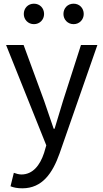

<svg xmlns="http://www.w3.org/2000/svg" viewBox="-20 -787 561 1041"><path d="M101 234C209 234 265 152 303 45L508 -543H419L322 -241C307 -193 291 -138 276 -89H271C254 -138 235 -194 219 -241L108 -543H13L231 1L219 42C197 109 158 159 96 159C82 159 66 154 55 150L37 223C54 230 75 234 101 234ZM164 -656C196 -656 219 -681 219 -711C219 -743 196 -767 164 -767C132 -767 109 -743 109 -711C109 -681 132 -656 164 -656ZM379 -656C411 -656 434 -681 434 -711C434 -743 411 -767 379 -767C347 -767 324 -743 324 -711C324 -681 347 -656 379 -656Z"/></svg>

Font: Noto Sans JP Regular
Style: Regular
Weight: 400
Designer: Ryoko NISHIZUKA (kana & ideographs); Paul D. Hunt (Latin, Greek & Cyrillic); Wenlong ZHANG (bopomofo); Sandoll Communica
Foundry: Adobe Systems Incorporated
Version: Version 1.004;PS 1.004;hotconv 1.0.82;makeotf.lib2.5.63406